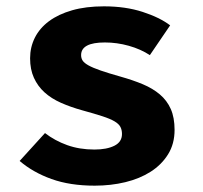

<svg xmlns="http://www.w3.org/2000/svg" viewBox="-20 -569 640 606"><path d="M278 -97Q317 -97 341 -109Q365 -121 365 -146Q365 -159 360 -168.5Q355 -178 341.5 -186Q328 -194 303.5 -202Q279 -210 239 -221Q203 -231 172.5 -244.5Q142 -258 120.5 -277.5Q99 -297 87 -323.5Q75 -350 75 -385Q75 -420 90 -450Q105 -480 134.5 -502Q164 -524 207.5 -536.5Q251 -549 308 -549Q376 -549 430 -531.5Q484 -514 517 -489L453 -395Q424 -414 386.5 -424.5Q349 -435 311 -435Q236 -435 236 -395Q236 -385 241 -377.5Q246 -370 259.5 -362.5Q273 -355 297.5 -346.5Q322 -338 361 -327Q400 -316 431 -303Q462 -290 484.5 -271Q507 -252 519 -225Q531 -198 531 -159Q531 -115 510.5 -82Q490 -49 455.5 -27Q421 -5 375.5 6Q330 17 279 17Q201 17 142.5 -4Q84 -25 42 -61L122 -149Q153 -125 192 -111Q231 -97 278 -97Z"/></svg>

Font: Qzxlaeiskcpccdgjqmyffctclhy
Style: Regular
Weight: 700
Monospace: yes
Designer: Carrois Corporate & Edenspiekermann
Foundry: Carrois Corporate GbR & Edenspiekermann AG
Version: Version 2.001